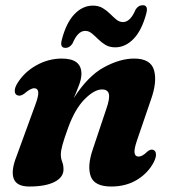

<svg xmlns="http://www.w3.org/2000/svg" viewBox="-20 -686 636 718"><path d="M45.5 -329.5Q36 -332.5 35.2 -344.8Q34.5 -357 44 -373Q69.5 -415.5 115 -441.2Q160.5 -467 211.5 -467Q284.5 -467 284.5 -410Q284.5 -392 276 -369Q267.5 -346 256 -319.5Q309 -402 369 -434.5Q429 -467 481.5 -467Q543.5 -467 556 -423.5Q568.5 -380 544 -312L492.5 -161.5Q481 -128 483.2 -114.2Q485.5 -100.5 498 -100.5Q505 -100.5 512.5 -104.5Q520 -108.5 531.5 -119.5Q544.5 -130 554 -125Q562 -122 563.2 -110.2Q564.5 -98.5 555 -79.5Q533.5 -38.5 492.2 -13.5Q451 11.5 396 11.5Q333.5 11.5 319.5 -26.2Q305.5 -64 326.5 -126L378 -280Q391 -317 387.2 -334.2Q383.5 -351.5 361.5 -351.5Q332.5 -351.5 296 -314.5Q259.5 -277.5 234 -206Q220 -167.5 213.8 -145Q207.5 -122.5 207.5 -108Q207.5 -93.5 212.5 -81Q217.5 -68.5 217.5 -52.5Q217.5 -23 184 -5.8Q150.5 11.5 89.5 11.5Q42 11.5 31.2 -18.2Q20.5 -48 42 -102L111.5 -292.5Q125 -328.5 123 -342.2Q121 -356 108 -356Q94 -356 70.5 -335.5Q56 -325 45.5 -329.5ZM411 -509Q389.5 -509 374.2 -518.2Q359 -527.5 346.8 -539.8Q334.5 -552 323.2 -561.2Q312 -570.5 298.5 -570.5Q271 -570.5 251.5 -524Q241 -507 224.5 -507Q202.5 -507 211.5 -538.5Q227.5 -600.5 258.2 -632.8Q289 -665 327.5 -665Q348.5 -665 364 -655.8Q379.5 -646.5 391.8 -634.2Q404 -622 415.2 -612.8Q426.5 -603.5 440 -603.5Q467.5 -603.5 487 -650Q497 -666.5 514 -666.5Q535.5 -666.5 527 -635.5Q510.5 -573 479.8 -541Q449 -509 411 -509Z"/></svg>

Font: Fraunces 72pt Soft
Style: Bold Italic
Weight: 700
Italic angle: -16°
Version: Version 1.000;[b76b70a41]